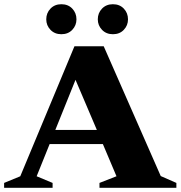

<svg xmlns="http://www.w3.org/2000/svg" viewBox="-34 -889 856 909"><path d="M727 -55.5 801 -23V0H437V-23L517.5 -54.5L453 -207H201L139.5 -54.5L215 -23V0H-14.5V-23L62 -54.5L318.5 -670H457ZM228 -274H424.5L323.5 -511ZM256.5 -727Q225 -727 205 -747.8Q185 -768.5 185 -797.5Q185 -827.5 205 -848.2Q225 -869 256.5 -869Q288.5 -869 308.2 -848.2Q328 -827.5 328 -797.5Q328 -768.5 308.2 -747.8Q288.5 -727 256.5 -727ZM500.5 -727Q469 -727 449 -747.8Q429 -768.5 429 -797.5Q429 -827.5 449 -848.2Q469 -869 500.5 -869Q532.5 -869 552.2 -848.2Q572 -827.5 572 -797.5Q572 -768.5 552.2 -747.8Q532.5 -727 500.5 -727Z"/></svg>

Font: Newsreader 16pt ExtraBold
Style: Regular
Weight: 800
Designer: Hugues Gentile
Foundry: Production Type
Version: Version 1.003; ttfautohint (v1.8.3)